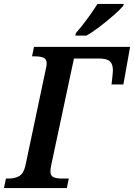

<svg xmlns="http://www.w3.org/2000/svg" viewBox="-49 -951 678 971"><path d="M332 -771 335 -784Q361 -813 391.5 -854.5Q422 -896 444 -931H577L574 -921Q558 -902 526 -874Q494 -846 457 -817.5Q420 -789 388 -771ZM-29 0 -19 -48H-4Q26 -48 48 -60.5Q70 -73 79 -111L183 -603Q187 -619 187 -630Q187 -652 171.5 -659Q156 -666 127 -666H113L123 -714H609L575 -524H515L520 -568Q520 -574 521 -582Q522 -590 522 -595Q522 -627 506.5 -641Q491 -655 452 -655H325L209 -111Q206 -96 206 -84Q206 -62 221.5 -55Q237 -48 265 -48H299L289 0Z"/></svg>

Font: Noto Serif SemiCondensed SemiBold
Style: Italic
Weight: 600
Width: 4
Italic angle: -12°
Designer: Monotype Design Team
Foundry: Monotype Imaging Inc.
Version: Version 2.014; ttfautohint (v1.8.4.7-5d5b)